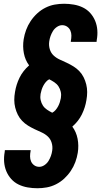

<svg xmlns="http://www.w3.org/2000/svg" viewBox="-20 -851 540 1022"><path d="M179 151Q153 151 127 146.5Q101 142 78.5 131Q56 120 39.5 101.5Q23 83 13.5 60Q4 37 2 11Q0 -15 5 -42L6 -52H143V-48Q140 -33 140 -18.5Q140 -4 145.5 8.5Q151 21 162.5 29Q174 37 189 37Q203 37 216.5 28Q230 19 238 6Q246 -7 251 -21Q256 -35 258 -50Q261 -71 255 -91Q249 -111 234.5 -124.5Q220 -138 201 -146.5Q182 -155 164 -163.5Q146 -172 129 -182.5Q112 -193 98 -207.5Q84 -222 75 -240Q66 -258 61 -278Q56 -298 56 -319Q56 -340 60 -362Q63 -381 69 -400Q75 -419 84 -437.5Q93 -456 106 -472.5Q119 -489 135 -503Q114 -531 107 -567.5Q100 -604 106 -642Q110 -667 119 -691.5Q128 -716 143 -738.5Q158 -761 178 -779.5Q198 -798 222 -810Q246 -822 271 -826.5Q296 -831 321 -831Q347 -831 373 -826.5Q399 -822 421.5 -811Q444 -800 460.5 -781.5Q477 -763 486.5 -740Q496 -717 498 -691Q500 -665 495 -638L494 -628H357V-632Q360 -647 360 -661.5Q360 -676 354.5 -688.5Q349 -701 337.5 -709Q326 -717 311 -717Q297 -717 283.5 -708Q270 -699 262 -686Q254 -673 249 -659Q244 -645 242 -630Q239 -609 245 -589Q251 -569 265.5 -555.5Q280 -542 299 -533.5Q318 -525 336 -516.5Q354 -508 371 -497.5Q388 -487 402 -472.5Q416 -458 425 -440Q434 -422 439 -402Q444 -382 444 -361Q444 -340 440 -318Q437 -299 431 -280Q425 -261 416 -242.5Q407 -224 394 -207.5Q381 -191 365 -177Q386 -149 393 -112.5Q400 -76 394 -38Q390 -13 381 11.5Q372 36 357 58.5Q342 81 322 99.5Q302 118 278 130Q254 142 229 146.5Q204 151 179 151ZM258 -251Q268 -256 276 -265.5Q284 -275 289.5 -285.5Q295 -296 298.5 -307Q302 -318 304 -329Q307 -346 303.5 -362Q300 -378 291.5 -391Q283 -404 269.5 -413Q256 -422 242 -429Q232 -424 224 -414.5Q216 -405 210.5 -394.5Q205 -384 201.5 -373Q198 -362 196 -351Q193 -334 196.5 -318Q200 -302 208.5 -289Q217 -276 230.5 -267Q244 -258 258 -251Z"/></svg>

Font: Iosevka Heavy Oblique
Style: Regular
Weight: 900
Italic angle: -9°
Monospace: yes
Designer: Belleve Invis
Foundry: Belleve Invis
Version: Version 32.5.0; ttfautohint (v1.8.4)